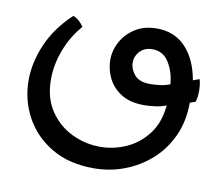

<svg xmlns="http://www.w3.org/2000/svg" viewBox="-64 -462 790 678"><g transform="rotate(10 331.5 -122.5)"><path d="M312 139.6Q222.7 139.6 159.9 102.3Q97.2 64.9 64.5 4.2Q31.7 -56.6 31.7 -127Q31.7 -191.4 60.3 -257.1Q88.9 -322.8 147.9 -377.9Q169.9 -370.1 186 -345.2Q147.9 -300.8 128.4 -248Q108.9 -195.3 108.9 -144.5Q108.9 -76.7 139.9 -31Q170.9 14.6 219.2 37.8Q267.6 61 320.3 61Q369.6 61 414.8 40.5Q460 20 491 -21Q522 -62 527.3 -124Q512.7 -117.2 490 -114Q467.3 -110.8 448.7 -110.8Q397 -110.8 365 -131.6Q333 -152.3 318.1 -183.8Q303.2 -215.3 303.2 -247.6Q303.2 -282.7 320.8 -314.2Q338.4 -345.7 370.4 -365.5Q402.3 -385.3 446.8 -385.3Q510.7 -385.3 550.5 -342.8Q590.3 -300.3 603 -227.1L625.5 -235.4Q628.4 -228 629.9 -216.1Q631.3 -204.1 631.3 -193.4Q631.3 -186 630.4 -176Q629.4 -166 626 -154.3L606 -147.5Q606 -80.6 581.5 -27.3Q557.1 25.9 515.4 63Q473.6 100.1 421.1 119.9Q368.7 139.6 312 139.6ZM456.5 -188Q474.1 -188 493.7 -190.7Q513.2 -193.4 527.3 -199.7Q523.9 -243.2 503.2 -276.9Q482.4 -310.5 443.4 -310.5Q416.5 -310.5 399.7 -293.2Q382.8 -275.9 382.8 -251.5Q382.8 -229.5 399.9 -208.7Q417 -188 456.5 -188Z"/></g></svg>

Font: Harmattan SemiBold
Style: Regular
Weight: 600
Designer: George W. Nuss III and SIL International
Foundry: SIL International
Version: Version 4.000